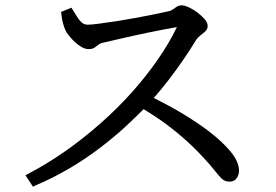

<svg xmlns="http://www.w3.org/2000/svg" viewBox="-20 -711 1040 723"><path d="M249 -682Q261 -663 269.5 -649Q278 -635 287.5 -626.5Q297 -618 310.5 -618Q324 -618 354 -622Q384 -626 423 -632Q491 -643 545.5 -654Q600 -665 617 -669Q625 -671 631.5 -676Q638 -681 646 -686Q654 -691 664.5 -691Q675 -691 692 -683Q709 -675 724 -663.5Q739 -652 750.5 -639Q762 -626 762 -613Q762 -600 750 -590Q743 -584 734.5 -577.5Q726 -571 720 -563Q674 -487 615 -410Q589 -376 559 -342Q677 -284 766 -217Q817 -178 848.5 -140Q880 -102 880 -68Q880 -52 871 -39.5Q862 -27 843.5 -27Q825 -27 812 -41Q801 -53 785 -73Q772 -90 740 -124Q673 -196 587 -257Q555 -279 521 -300Q493 -272 455 -236.5Q417 -201 363 -159Q243 -67 112 -12L104 -8L76 -51L87 -57Q225 -129 358 -246Q485 -358 575 -488Q618 -550 646 -609Q539 -590 428 -564L372 -551Q359 -549 352 -543.5Q345 -538 338 -533Q329 -526 313.5 -526Q298 -526 280 -538.5Q262 -551 248 -567Q233 -584 228 -594Q215 -620 211 -658L210 -666Z"/></svg>

Font: Early Summer Mincho Screen
Style: Regular
Weight: 400
Designer: GuiWonder
Version: Version 1.002